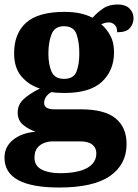

<svg xmlns="http://www.w3.org/2000/svg" viewBox="-27 -603 616 857"><path d="M237 234Q-7 234 -7 101Q-7 52 31.5 21Q70 -10 132 -15Q102 -25 77 -45Q52 -65 52 -101Q52 -136 78.5 -160.5Q105 -185 151 -208Q102 -223 69 -261.5Q36 -300 36 -365Q36 -454 90 -502Q144 -550 261 -550Q300 -550 330 -543.5Q360 -537 386 -524Q409 -549 434.5 -566Q460 -583 499 -583Q533 -583 551 -565Q569 -547 569 -522Q569 -497 553 -478Q537 -459 496 -459Q496 -483 484 -493Q472 -503 460 -503Q449 -503 440.5 -500.5Q432 -498 425 -495Q449 -474 465.5 -444Q482 -414 482 -370Q482 -289 428.5 -238.5Q375 -188 261 -188Q250 -188 231 -189Q212 -190 204 -192Q192 -188 181 -174Q170 -160 170 -144Q170 -128 182.5 -121.5Q195 -115 216 -115H335Q439 -115 488.5 -75Q538 -35 538 40Q538 131 464 182.5Q390 234 237 234ZM259 -251Q302 -251 314.5 -283.5Q327 -316 327 -365Q327 -415 314.5 -450.5Q302 -486 258 -486Q217 -486 203 -450Q189 -414 189 -364Q189 -316 203 -283.5Q217 -251 259 -251ZM240 170Q320 170 361.5 147Q403 124 403 81Q403 57 385 42.5Q367 28 331 28H208Q190 28 171.5 34.5Q153 41 140 56.5Q127 72 127 101Q127 137 158.5 153.5Q190 170 240 170Z"/></svg>

Font: Noto Serif Telugu ExtraBold
Style: Regular
Weight: 800
Designer: Jelle Bosma - Monotype Design Team
Foundry: Monotype Imaging Inc.
Version: Version 2.005; ttfautohint (v1.8.4.7-5d5b)